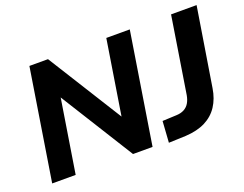

<svg xmlns="http://www.w3.org/2000/svg" viewBox="-111 -920 1455 1145"><g transform="rotate(-20 617.0 -347.5)"><path d="M47 0 159 -705H277L576 -227H571L647 -705H796L684 0H560L266 -471H271L196 0ZM784 10 793 -125 883 -129Q911 -130 931.5 -141Q952 -152 964 -172Q976 -192 981 -220L1058 -705H1220L1140 -207Q1130 -143 1099.5 -96.5Q1069 -50 1017.5 -24Q966 2 892 6Z"/></g></svg>

Font: Nunito Sans 8pt ExtraBold
Style: Italic
Weight: 800
Italic angle: -9°
Version: Version 3.101;gftools[0.9.27]